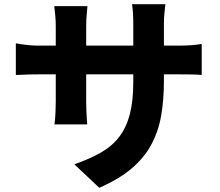

<svg xmlns="http://www.w3.org/2000/svg" viewBox="-20 -821 1040 909"><path d="M756 -437Q756 -346 742.5 -271Q729 -196 695 -134Q661 -72 601.5 -22Q542 28 450 68L332 -43Q406 -69 459 -99.5Q512 -130 545.5 -174.5Q579 -219 595 -281.5Q611 -344 611 -433V-705Q611 -736 609.5 -760Q608 -784 605 -801H763Q761 -784 758.5 -760Q756 -736 756 -705ZM394 -792Q393 -776 390.5 -751.5Q388 -727 388 -696V-341Q388 -318 389 -297Q390 -276 391 -260Q392 -244 393 -232H238Q240 -244 241 -260Q242 -276 243 -297Q244 -318 244 -341V-697Q244 -720 242 -743.5Q240 -767 237 -792ZM55 -616Q65 -614 81 -611.5Q97 -609 118.5 -607Q140 -605 165 -605H819Q861 -605 886.5 -607Q912 -609 935 -613V-466Q916 -468 888.5 -468.5Q861 -469 820 -469H165Q139 -469 119 -468.5Q99 -468 83.5 -467Q68 -466 55 -466Z"/></svg>

Font: Noto Sans JP Thin ExtraBold
Style: Regular
Weight: 800
Version: Version 2.004-H2;hotconv 1.0.118;makeotfexe 2.5.65603